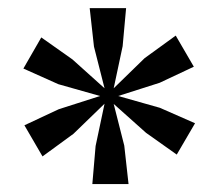

<svg xmlns="http://www.w3.org/2000/svg" viewBox="-20 -838 537 472"><path d="M207 -385.5 215 -479 237 -583 160.5 -509 84.5 -453.5 40 -530 124.5 -569.5 226 -602 123.5 -631 37.5 -669.5 81.5 -746 158 -692 237 -621 211 -723.5 200.5 -818H290L281.5 -724.5L259.5 -621L335.5 -695L412 -750.5L456.5 -674L372.5 -634.5L270.5 -602L373 -573L459.5 -535L414.5 -458L339 -511.5L259.5 -582.5L285.5 -480L296 -385.5Z"/></svg>

Font: Merriweather 120pt
Style: Bold
Weight: 700
Designer: Eben Sorkin
Foundry: Eben Sorkin
Version: Version 2.100